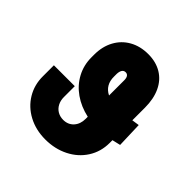

<svg xmlns="http://www.w3.org/2000/svg" viewBox="-187 -877 1047 1047"><g transform="rotate(45 336.5 -353.5)"><path d="M570.3 -246.6V-225.6Q570.3 -157.7 535.9 -104Q501.5 -50.3 441.7 -20.3Q381.8 9.8 308.6 9.8Q235.4 9.8 177.5 -21Q119.6 -51.8 87.4 -105.5Q55.2 -159.2 55.7 -225.6V-309.6H216.8V-225.6Q216.8 -198.7 227.8 -178Q238.8 -157.2 258.1 -146Q277.3 -134.8 301.8 -134.8Q338.9 -134.8 361.8 -159.9Q384.8 -185.1 384.8 -225.6V-241.7Q320.8 -255.9 272.2 -290Q223.6 -324.2 196.8 -374.5Q169.9 -424.8 169.9 -485.4V-505.9Q169.9 -568.4 195.8 -616.2Q221.7 -664.1 268.6 -690.4Q315.4 -716.8 377 -716.8Q436.5 -716.8 480.2 -690.4Q523.9 -664.1 547.1 -614.5Q570.3 -564.9 570.3 -497.1V-399.9L613.3 -406.2L618.2 -257.8ZM384.8 -405.8V-523.4Q384.8 -541 378.2 -550.3Q371.6 -559.6 359.4 -559.6Q346.2 -559.6 339.1 -549.1Q332 -538.6 331.1 -519.5V-498Q330.6 -465.8 344.2 -442.4Q357.9 -418.9 384.8 -405.8Z"/></g></svg>

Font: Pretendard GOV Black
Style: Regular
Weight: 900
Designer: Base glyphs from Inter by Rasmus Andersson; Hangeul glyphs from Noto Sans CJK(Source Han Sans) by Jang Soo-young and Kan
Foundry: Kil Hyung-jin
Version: Version 1.309